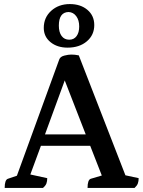

<svg xmlns="http://www.w3.org/2000/svg" viewBox="-20 -923 704 943"><path d="M3 0Q3 -40 19 -45L63 -60L271 -631Q276 -645 296 -650Q316 -655 330 -655Q348 -655 367 -651L596 -62L661 -48Q661 -33 657 -22Q653 -11 641 0H410Q410 -40 426 -45L480 -61L423 -207H181L129 -66L212 -48Q212 -33 208 -22Q204 -11 191 0ZM201 -263H401L298 -528ZM312 -689Q261 -689 228 -716Q195 -743 195 -786Q195 -837 231.5 -870Q268 -903 323 -903Q376 -903 409.5 -874.5Q443 -846 443 -800Q443 -751 406.5 -720Q370 -689 312 -689ZM320 -728Q343 -728 356 -745.5Q369 -763 369 -793Q369 -824 354.5 -843.5Q340 -863 317 -864Q269 -863 269 -797Q269 -765 282.5 -746.5Q296 -728 320 -728Z"/></svg>

Font: Petrona SemiBold
Style: Regular
Weight: 600
Designer: Ringo R. Seeber
Foundry: Ringo R. Seeber
Version: Version 2.001; ttfautohint (v1.8.3)